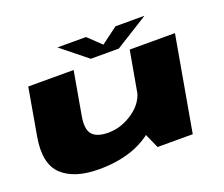

<svg xmlns="http://www.w3.org/2000/svg" viewBox="-121 -925 1298 1113"><g transform="rotate(-20 527.5 -368.0)"><path d="M675.5 0H892.5L996 -586H717L630.5 -101ZM371 -586H91L40.5 -297.5Q12 -136.5 87 -65.5Q162 5.5 314 5.5Q533 5.5 661.2 -108.8Q789.5 -223 800 -283.5L678 -357.5Q665 -278.5 591.5 -227Q518 -175.5 437 -175.5Q366 -175.5 338 -208.5Q310 -241.5 324 -319.5ZM486.5 -613H659.5L864.5 -741H685.5L583.5 -665L503.5 -741H327.5Z"/></g></svg>

Font: Anybody ExtraExpanded Black
Style: Italic
Weight: 900
Width: 8
Italic angle: -10°
Version: Version 1.113;gftools[0.9.25]